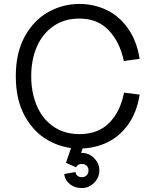

<svg xmlns="http://www.w3.org/2000/svg" viewBox="-20 -736 797 972"><path d="M60 -350Q60 -469 105.5 -551.5Q151 -634 224.5 -675Q298 -716 382 -716Q455 -716 518.5 -686Q582 -656 627 -593.5Q672 -531 687 -438L607 -427Q587 -523 530.5 -582.5Q474 -642 382 -642Q305 -642 249.5 -603Q194 -564 166 -498Q138 -432 138 -350Q138 -268 166 -201.5Q194 -135 249.5 -96Q305 -57 382 -57Q476 -57 532.5 -113.5Q589 -170 608 -267L687 -257Q672 -164 627 -103Q582 -42 518.5 -13Q455 16 382 16Q298 16 224.5 -25Q151 -66 105.5 -148.5Q60 -231 60 -350ZM305 145 362 135Q364 147 372.5 154Q381 161 394 161Q409 161 418.5 151.5Q428 142 428 127Q428 112 418.5 103Q409 94 394 94Q373 94 365 111L314 88Q322 73 334 62Q346 51 361.5 44.5Q377 38 394 38Q430 38 456.5 64.5Q483 91 483 127Q483 163 456.5 189.5Q430 216 394 216Q359 216 334 196.5Q309 177 305 145ZM314 88 363 -55H423L365 111Z"/></svg>

Font: Uncut Sans VF
Style: Regular
Weight: 400
Designer: Kasper Nordkvist
Foundry: Uncut Type
Version: Version 1.100;FEAKit 1.0